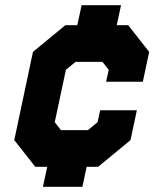

<svg xmlns="http://www.w3.org/2000/svg" viewBox="-20 -720 629 740"><path d="M145.5 0 162 -77H116L35 -180L107 -520L232 -623H278L294.5 -700H446.5L430 -623H474L555 -520L530.5 -405H389L399 -451L375 -481.5H271L234 -451L191 -249L215 -218.5H319L356 -249L366 -295H507.5L483 -180L358 -77H314L297.5 0ZM231 -48H230.5L251 -146H331L419.5 -219L423 -235H423.5L420 -219L331 -146H177.5L116 -224L171.5 -483L261 -557H418.5L476 -484L472.5 -468H472L475.5 -484L418.5 -557H339L360 -655H360.5L339.5 -557H261L172 -483L116.5 -224L177.5 -146H251.5Z"/></svg>

Font: Tourney Black
Style: Italic
Weight: 900
Italic angle: -12°
Version: Version 1.015